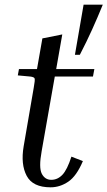

<svg xmlns="http://www.w3.org/2000/svg" viewBox="-20 -790 459 820"><path d="M334 -102Q307 -38 271.5 -14Q236 10 196 10Q120 10 94 -39Q68 -88 81 -165L124 -415Q130 -448 128 -454.5Q126 -461 110 -463L56 -468L61 -495H138L161 -626L246 -643L220 -495H383L377 -463H214L158 -145Q145 -74 158.5 -48Q172 -22 199 -22Q226 -22 246.5 -43.5Q267 -65 285 -121ZM321 -556H300L337 -770H419Q397 -716 373.5 -664Q350 -612 321 -556Z"/></svg>

Font: Inria Serif
Style: Italic
Weight: 400
Italic angle: -10°
Designer: Black Foundry Team
Foundry: Black Foundry
Version: Version 1.000; ttfautohint (v1.8.3)